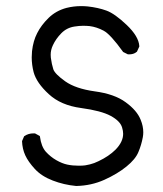

<svg xmlns="http://www.w3.org/2000/svg" viewBox="-20 -596 540 638"><path d="M91.3 -152.8Q93.3 -152.8 96.2 -152.8L112.3 -144L112.8 -141.6Q117.2 -108.9 132.3 -91.8Q147.9 -74.7 167.2 -63.7Q186.5 -52.7 203.6 -49.1Q220.7 -45.4 241.7 -45.4Q255.4 -45.4 263.4 -46.6Q271.5 -47.9 278.8 -49.8Q293 -53.2 307.6 -60.5Q341.8 -76.7 363.8 -98.6Q389.2 -124.5 389.2 -151.4Q389.2 -161.1 385.7 -172.4Q379.4 -193.8 347.9 -210.9Q316.4 -228 249.3 -237.1Q182.1 -246.1 142.1 -283.2Q101.6 -320.3 91.8 -356Q85.4 -380.9 85.4 -405.3Q85.4 -415.5 86.4 -425.8Q90.3 -460.4 103.5 -485.8Q116.7 -512.2 141.4 -536.4Q166 -560.5 201.2 -569.8Q225.1 -575.7 249.5 -575.7Q260.3 -575.7 271 -574.7Q306.2 -570.8 333.7 -560.8Q361.3 -550.8 400.9 -513.2Q440.9 -475.1 442.9 -442.9V-441.4L435.1 -424.3Q428.7 -418.9 422.4 -417.2Q416 -415.5 411.9 -415.5Q407.7 -415.5 404.8 -415.5L389.2 -423.3Q347.2 -481.9 324.2 -494.1Q301.3 -506.3 277.8 -509.3Q268.1 -510.3 255.6 -510.3Q243.2 -510.3 227.5 -507.8Q201.7 -503.9 183.6 -485.4Q165.5 -466.8 155.8 -445.8Q148.4 -430.2 148.4 -414.1Q148.4 -409.2 148.9 -404.3Q151.9 -382.3 157.2 -365.7Q162.6 -350.1 196.8 -325.7Q231.4 -301.3 294.4 -292.5Q360.4 -283.7 397.5 -256.3Q435.1 -229 447.3 -198.2Q456.1 -176.8 456.1 -156.7Q456.1 -148.4 454.6 -140.1Q449.7 -113.8 439.9 -90.8Q430.2 -66.9 400.1 -42.5Q370.1 -18.1 326.7 1.5Q283.2 21 233.4 22Q233.4 22 232.9 22Q191.9 18.1 155.3 3.9Q118.2 -10.3 95.9 -34.4Q73.7 -58.6 64 -79.8Q54.2 -101.1 53.2 -127L60.1 -143.1L61.5 -144Q74.2 -152.8 91.3 -152.8Z"/></svg>

Font: Bakudai
Style: Medium
Weight: 500
Version: Version 1.48